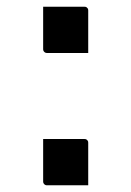

<svg xmlns="http://www.w3.org/2000/svg" viewBox="-20 -543 390 570"><path d="M241.9 -385.7Q220.3 -385.7 200.6 -385.7Q181 -385.7 161.1 -385.7Q141.2 -385.7 119.1 -385.7Q116.1 -385.7 113.6 -387.2Q111.1 -388.7 109.6 -391.2Q108.1 -393.7 108.1 -396.7V-523Q130.2 -523 150.1 -523Q170 -523 189.6 -523Q209.3 -523 230.9 -523Q234.9 -523 236.9 -521.5Q238.9 -520 240.4 -518Q241.9 -516 241.9 -512ZM241.9 7.1Q220.3 7.1 200.6 7.1Q181 7.1 161.1 7.1Q141.2 7.1 119.1 7.1Q116.1 7.1 113.6 5.6Q111.1 4.1 109.6 1.6Q108.1 -0.9 108.1 -3.9V-130.3Q130.2 -130.3 150.1 -130.3Q170 -130.3 189.6 -130.3Q209.3 -130.3 230.9 -130.3Q234.9 -130.3 236.9 -128.8Q238.9 -127.3 240.4 -125.3Q241.9 -123.3 241.9 -119.3Z"/></svg>

Font: Recursive Sans Linear Light
Style: Regular
Weight: 300
Version: Version 1.085